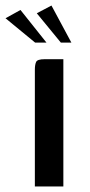

<svg xmlns="http://www.w3.org/2000/svg" viewBox="-50 -674 324 694"><path d="M76 0V-422Q76 -440 80.5 -450Q85 -460 111 -460H179V0ZM170 -520 83 -626 136 -654 208 -520ZM77 -520 -30 -608 24 -638 118 -520Z"/></svg>

Font: Genos Medium
Style: Regular
Weight: 500
Designer: Robert E. Leuschke
Foundry: Robert E. Leuschke
Version: Version 1.010; ttfautohint (v1.8.3)